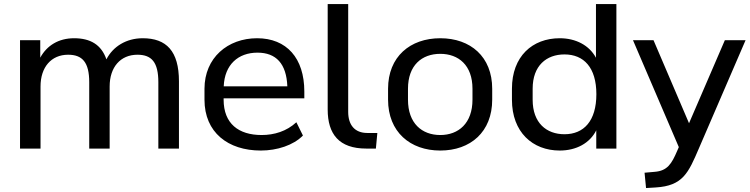

<svg xmlns="http://www.w3.org/2000/svg" viewBox="-20 -739 3731 955"><path d="M181.6 0V-309.1C181.6 -404.8 234.9 -466.8 318.8 -466.8C389.6 -466.8 423.8 -429.2 423.8 -330.1V0H525.4V-309.1C525.4 -404.8 579.1 -466.8 663.6 -466.8C734.4 -466.8 767.6 -429.2 767.6 -330.1V0H870.1V-334.5C870.1 -484.9 807.6 -548.8 689.9 -548.8C608.4 -548.8 542 -507.8 509.3 -443.8C483.9 -517.1 429.2 -548.8 348.6 -548.8C272 -548.8 213.4 -513.2 180.2 -452.1V-539.1H79.6V0Z M1277.3 9.8C1358.4 9.8 1439.5 -16.6 1486.8 -64.9L1454.1 -130.9C1405.3 -85.9 1344.2 -67.4 1281.2 -67.4C1167 -67.4 1092.3 -124 1092.3 -243.2V-250H1493.7V-283.7C1493.7 -450.2 1405.3 -548.8 1258.8 -548.8C1112.8 -548.8 997.1 -451.7 997.1 -297.4V-243.2C997.1 -80.6 1113.8 9.8 1277.3 9.8ZM1260.7 -477.1C1353.5 -477.1 1404.8 -421.9 1409.2 -309.6H1092.8C1097.2 -417.5 1164.6 -477.1 1260.7 -477.1Z M1801.8 0H1849.6L1856.9 -77.6H1807.1C1743.7 -77.6 1711.9 -118.2 1711.9 -182.6V-718.8H1609.9V-194.3C1609.9 -71.8 1666.5 0 1801.8 0Z M2169.9 9.8C2320.3 9.8 2428.2 -83 2428.2 -243.2V-297.4C2428.2 -457 2320.3 -548.8 2169.9 -548.8C2020 -548.8 1910.2 -457 1910.2 -297.4V-243.2C1910.2 -83 2020 9.8 2169.9 9.8ZM2169.9 -67.4C2078.6 -67.4 2009.3 -125.5 2009.3 -243.2V-297.4C2009.3 -414.6 2078.6 -471.2 2169.9 -471.2C2260.7 -471.2 2330.1 -414.6 2330.1 -297.4V-243.2C2330.1 -126 2260.7 -67.4 2169.9 -67.4Z M2764.2 9.8C2845.7 9.8 2913.6 -26.4 2945.8 -90.8V0H3045.9V-718.8H2944.3V-451.7C2911.1 -513.7 2843.8 -548.8 2764.2 -548.8C2627.9 -548.8 2526.4 -458.5 2526.4 -297.9V-242.7C2526.4 -82 2628.9 9.8 2764.2 9.8ZM2787.6 -71.3C2698.2 -71.3 2629.4 -127.4 2629.4 -242.7V-297.9C2629.4 -412.6 2698.2 -468.3 2787.6 -468.3C2883.8 -468.3 2946.3 -403.3 2946.3 -270.5C2946.3 -137.2 2883.8 -71.3 2787.6 -71.3Z M3348.6 10.7C3320.8 75.7 3299.8 110.8 3235.8 115.7L3186 120.1L3193.4 196.3L3241.7 193.4C3376.5 185.1 3403.8 121.6 3456.5 -1.5L3688.5 -539.1H3585.4L3407.2 -126L3230.5 -539.1H3128.4L3356.4 -7.3Z"/></svg>

Font: Winston
Style: Regular
Weight: 400
Designer: Vernon Adams, Kim Jin-seong, David Berlow, Cristiano Sobral
Foundry: The Winston Project Authors
Version: Version 3.004